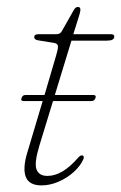

<svg xmlns="http://www.w3.org/2000/svg" viewBox="-20 -540 358 567"><path d="M43.5 -250Q46 -259.5 55.5 -259.5H111.5L145 -373.5Q151.5 -394.5 151.2 -402.8Q151 -411 140.5 -413L92 -421Q81 -423 81 -430.5Q81 -439 93.5 -439H146.5Q157 -439 162 -447L198 -510.5Q203 -519.5 210 -519.5Q217.5 -519.5 217.5 -511Q217.5 -505.5 212.5 -490L196.5 -439H308Q317.5 -439 317.5 -432Q317.5 -420 296 -420H191L142 -259.5H255Q265 -259.5 262 -250.5Q259 -241.5 249.5 -241.5H136.5L96.5 -110.5Q80.5 -58 88 -39.2Q95.5 -20.5 120 -20.5Q164 -20.5 210 -73.5Q217.5 -82.5 223.5 -81Q229.5 -79.5 226.5 -70.5Q218 -50.5 198.2 -32.5Q178.5 -14.5 153 -3.5Q127.5 7.5 102.5 7.5Q66 7.5 56.2 -17.5Q46.5 -42.5 60.5 -89L106 -241.5H50.5Q40 -241.5 43.5 -250Z"/></svg>

Font: Fraunces 72pt Soft Thin
Style: Italic
Weight: 100
Italic angle: -16°
Version: Version 1.000;[0bf87f6ff]